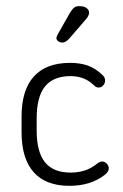

<svg xmlns="http://www.w3.org/2000/svg" viewBox="-20 -593 398 623"><path d="M50 -215V-164Q50 -78 89.5 -34Q129 10 205 10Q274 10 319 -25Q333 -35 333 -47Q333 -55 326.5 -62Q320 -69 311 -69Q305 -69 295 -62Q277 -47 255.5 -40Q234 -33 209 -33Q153 -33 126 -66.5Q99 -100 99 -169V-209Q99 -279 126 -312.5Q153 -346 209 -346Q254 -346 284 -317Q289 -312 292.5 -310.5Q296 -309 300 -309Q309 -309 315 -316Q321 -323 321 -332Q321 -343 311 -351Q290 -371 265.5 -380Q241 -389 207 -389Q130 -389 90 -345Q50 -301 50 -215ZM269 -551Q269 -558 265.5 -562.5Q262 -567 255.5 -570Q249 -573 237 -573Q227 -573 221 -568.5Q215 -564 208 -553L167 -481Q166 -478 164.5 -475Q163 -472 163 -470Q163 -464 168.5 -459.5Q174 -455 182 -455Q188 -455 192.5 -457.5Q197 -460 204 -467L261 -533Q269 -544 269 -551Z"/></svg>

Font: Beiruti Light
Style: Regular
Weight: 300
Designer: Arlette Boutros
Foundry: Boutros
Version: Version 1.41